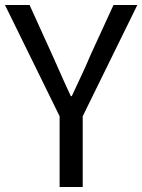

<svg xmlns="http://www.w3.org/2000/svg" viewBox="-21 -753 573 773"><path d="M219 -285 -1 -733H98L192 -526Q249 -397 264 -366H268Q325 -486 341 -526L436 -733H532L312 -285V0H219Z"/></svg>

Font: 思源黑体R
Style: Regular
Weight: 400
Designer: Ryoko NISHIZUKA  (kana & ideographs); Paul D. Hunt (Latin, Greek & Cyrillic); Wenlong ZHANG  (bopomofo); Sandoll Communi
Foundry: Adobe Systems Incorporated
Version: Version 1.00 June 24, 2014, initial release